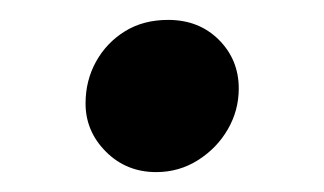

<svg xmlns="http://www.w3.org/2000/svg" viewBox="-20 -148 326 193"><path d="M137 25Q107 25 86.5 4.5Q66 -16 66 -44Q66 -67 76.5 -86Q87 -105 105.5 -116.5Q124 -128 149 -128Q180 -128 200 -108Q220 -88 220 -59Q220 -37 209 -18Q198 1 179 13Q160 25 137 25Z"/></svg>

Font: Lemonada
Style: Regular
Weight: 400
Designer: Mohamed Gaber (Arabic), Eduardo Tunni (Latin)
Foundry: Kief Type Foundry
Version: Version 4.005